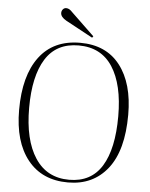

<svg xmlns="http://www.w3.org/2000/svg" viewBox="-61 -974 812 1038"><g transform="rotate(5 345.0 -455.0)"><path d="M347 14Q206 14 128 -83.5Q50 -181 50 -354Q50 -540 126.5 -642Q203 -744 348 -744Q489 -744 564.5 -646.5Q640 -549 640 -379Q640 -185 561.5 -85.5Q483 14 347 14ZM352 -1Q471 -1 529 -95Q587 -189 587 -366Q587 -538 525 -633.5Q463 -729 341 -729Q220 -729 161.5 -635.5Q103 -542 103 -370Q103 -196 167 -98.5Q231 -1 352 -1ZM409 -777 263 -856Q231 -874 231 -896Q231 -907 238 -915.5Q245 -924 256 -924Q264 -924 272 -920Q280 -916 293 -902L415 -785Z"/></g></svg>

Font: Literata 72pt ExtraLight
Style: Regular
Weight: 200
Designer: Latin by Veronika Burian and Jose Scaglione. Greek by Irene Vlachou. Cyrillic by Vera Evstafieva.
Foundry: TypeTogether
Version: Version 3.002